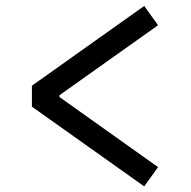

<svg xmlns="http://www.w3.org/2000/svg" viewBox="-20 -662 660 662"><path d="M525 -575 185.2 -333.8V-327.3L525 -85.8L477.3 -19.3L90 -294.3V-366.5L477.3 -641.5Z"/></svg>

Font: Monaspace Radon Var
Style: Regular
Weight: 400
Designer: Riley Cran and the Lettermatic Team
Version: Version 1.000 (Monaspace Radon Var)